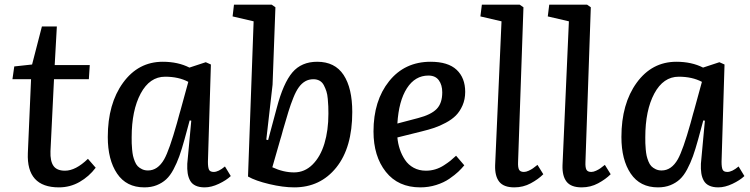

<svg xmlns="http://www.w3.org/2000/svg" viewBox="-20 -787 3209 821"><path d="M41 -502.9 117.2 -511.2 159.2 -673.8H223.1L213.9 -508.8H363.8L359.9 -448.2H210.9L195.8 -140.1Q194.3 -98.1 208.7 -77.6Q223.1 -57.1 257.8 -57.1Q303.7 -57.1 356 -107.9L389.2 -69.8Q360.8 -32.2 320.3 -9Q279.8 14.2 231.9 14.2Q92.8 14.2 99.1 -132.8L112.8 -448.2H33.2Z M869.1 -95.2Q869.1 -70.8 873.8 -61.3Q878.4 -51.8 894 -51.8Q914.1 -51.8 941.9 -75.2L966.8 -34.2Q947.8 -16.1 915.8 -1Q883.8 14.2 855 14.2Q832 14.2 816.4 6.8Q800.8 -0.5 793 -14.6Q785.2 -28.8 782.5 -46.4Q779.8 -64 780.8 -86.9L797.9 -271L791 -272L769 -190.9Q757.3 -148.4 746.8 -119.1Q736.3 -89.8 721.9 -62.7Q707.5 -35.6 690.4 -20Q673.3 -4.4 650.1 4.9Q627 14.2 597.2 14.2Q520.5 14.2 480.7 -44.7Q440.9 -103.5 440.9 -201.2Q440.9 -343.3 506.1 -433.1Q571.3 -522.9 675.8 -522.9Q741.2 -522.9 790 -498L859.9 -521L881.8 -511.2ZM612.8 -58.1Q654.8 -58.1 682.1 -106Q704.1 -145 736.8 -261.2Q740.2 -273.9 747.6 -300.8Q750.5 -311 752 -315.9L785.2 -437Q743.7 -459 686 -459Q620.1 -459 581.5 -387Q543 -314.9 543 -200.2Q543 -184.6 543.2 -174.6Q543.5 -164.6 544.9 -148.2Q546.4 -131.8 548.8 -120.8Q551.3 -109.9 556.4 -96.9Q561.5 -84 568.8 -76.4Q576.2 -68.8 587.4 -63.5Q598.6 -58.1 612.8 -58.1Z M1238.3 14.2Q1190.4 14.2 1131.6 0.2Q1072.8 -13.7 1040.5 -32.2L1064.5 -695.8L974.6 -716.8L980.5 -767.1H1141.6L1157.7 -755.9L1145.5 -424.8L1118.7 -189.9L1126.5 -188L1163.6 -326.2Q1191.4 -431.6 1230.2 -477.3Q1269 -522.9 1336.4 -522.9Q1412.1 -522.9 1449.2 -466.6Q1486.3 -410.2 1486.3 -308.1Q1486.3 -155.8 1418 -70.8Q1349.6 14.2 1238.3 14.2ZM1320.3 -448.2Q1300.3 -448.2 1284.9 -439.2Q1269.5 -430.2 1257.6 -413.6Q1245.6 -397 1234.4 -369.1Q1223.1 -341.3 1213.1 -308.8Q1203.1 -276.4 1189.9 -230.5Q1187.5 -221.7 1186.3 -217Q1185.1 -212.4 1182.9 -204.8Q1180.7 -197.3 1178.7 -190.9L1144.5 -71.8Q1191.9 -49.8 1237.3 -49.8Q1282.7 -49.8 1316.4 -83.3Q1350.1 -116.7 1367.2 -173.1Q1384.3 -229.5 1384.3 -300.8Q1384.3 -319.8 1383.8 -332Q1383.3 -344.2 1381.6 -364Q1379.9 -383.8 1375.7 -396.5Q1371.6 -409.2 1365 -422.1Q1358.4 -435.1 1346.9 -441.7Q1335.4 -448.2 1320.3 -448.2Z M1821.3 -522.9Q1896 -522.9 1932.6 -488.5Q1969.2 -454.1 1969.2 -394Q1969.2 -362.3 1957.8 -336.2Q1946.3 -310.1 1929.2 -293Q1912.1 -275.9 1886 -262Q1859.9 -248 1836.4 -240.2Q1813 -232.4 1783.2 -225.1L1679.2 -199.2Q1681.6 -172.9 1689.7 -148.7Q1697.8 -124.5 1711.9 -103.3Q1726.1 -82 1749 -69.6Q1772 -57.1 1801.3 -57.1Q1822.3 -57.1 1841.6 -63Q1860.8 -68.8 1878.2 -80.1Q1895.5 -91.3 1905.8 -99.6Q1916 -107.9 1930.2 -121.1L1965.3 -80.1Q1954.1 -66.4 1939.7 -52.7Q1925.3 -39.1 1901.6 -22.7Q1877.9 -6.3 1845.5 3.9Q1813 14.2 1777.3 14.2Q1682.6 14.2 1629.9 -52.2Q1577.1 -118.7 1577.1 -225.1Q1577.1 -356.4 1643.8 -439.7Q1710.4 -522.9 1821.3 -522.9ZM1871.1 -392.1Q1871.1 -423.8 1856.4 -443.8Q1841.8 -463.9 1812 -463.9Q1754.9 -463.9 1720 -409.7Q1685.1 -355.5 1679.2 -258.8L1768.1 -282.2Q1822.8 -296.4 1846.9 -320.8Q1871.1 -345.2 1871.1 -392.1Z M2124.5 -695.8 2034.2 -716.8 2040.5 -767.1H2202.1L2218.3 -755.9L2195.3 -94.2Q2194.3 -71.3 2199.5 -61.5Q2204.6 -51.8 2220.2 -51.8Q2229.5 -51.8 2240.5 -56.9Q2251.5 -62 2258.5 -66.9Q2265.6 -71.8 2278.3 -82L2303.2 -42Q2281.7 -20.5 2249.5 -3.2Q2217.3 14.2 2179.2 14.2Q2133.8 14.2 2114.7 -10Q2095.7 -34.2 2097.2 -80.1Z M2412.6 -695.8 2322.3 -716.8 2328.6 -767.1H2490.2L2506.3 -755.9L2483.4 -94.2Q2482.4 -71.3 2487.5 -61.5Q2492.7 -51.8 2508.3 -51.8Q2517.6 -51.8 2528.6 -56.9Q2539.6 -62 2546.6 -66.9Q2553.7 -71.8 2566.4 -82L2591.3 -42Q2569.8 -20.5 2537.6 -3.2Q2505.4 14.2 2467.3 14.2Q2421.9 14.2 2402.8 -10Q2383.8 -34.2 2385.3 -80.1Z M3065.4 -95.2Q3065.4 -70.8 3070.1 -61.3Q3074.7 -51.8 3090.3 -51.8Q3110.4 -51.8 3138.2 -75.2L3163.1 -34.2Q3144 -16.1 3112.1 -1Q3080.1 14.2 3051.3 14.2Q3028.3 14.2 3012.7 6.8Q2997.1 -0.5 2989.3 -14.6Q2981.4 -28.8 2978.8 -46.4Q2976.1 -64 2977.1 -86.9L2994.1 -271L2987.3 -272L2965.3 -190.9Q2953.6 -148.4 2943.1 -119.1Q2932.6 -89.8 2918.2 -62.7Q2903.8 -35.6 2886.7 -20Q2869.6 -4.4 2846.4 4.9Q2823.2 14.2 2793.5 14.2Q2716.8 14.2 2677 -44.7Q2637.2 -103.5 2637.2 -201.2Q2637.2 -343.3 2702.4 -433.1Q2767.6 -522.9 2872.1 -522.9Q2937.5 -522.9 2986.3 -498L3056.2 -521L3078.1 -511.2ZM2809.1 -58.1Q2851.1 -58.1 2878.4 -106Q2900.4 -145 2933.1 -261.2Q2936.5 -273.9 2943.8 -300.8Q2946.8 -311 2948.2 -315.9L2981.4 -437Q2939.9 -459 2882.3 -459Q2816.4 -459 2777.8 -387Q2739.3 -314.9 2739.3 -200.2Q2739.3 -184.6 2739.5 -174.6Q2739.7 -164.6 2741.2 -148.2Q2742.7 -131.8 2745.1 -120.8Q2747.6 -109.9 2752.7 -96.9Q2757.8 -84 2765.1 -76.4Q2772.5 -68.8 2783.7 -63.5Q2794.9 -58.1 2809.1 -58.1Z"/></svg>

Font: Literata Book Medium
Style: Italic
Weight: 500
Italic angle: -3°
Designer: Latin by Veronika Burian and Jose Scaglione. Greek by Irene Vlachou. Cyrillic by Vera Evstafieva
Foundry: TypeTogether
Version: Version 1.003;PS 001.003;hotconv 1.0.88;makeotf.lib2.5.64775